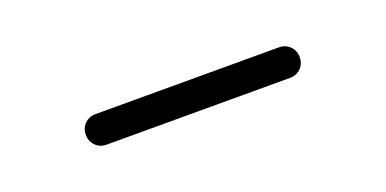

<svg xmlns="http://www.w3.org/2000/svg" viewBox="-19 -407 498 248"><g transform="rotate(-20 230.0 -283.0)"><path d="M104 -262Q95 -262 89 -268Q83 -274 83 -283Q83 -292 89 -298Q95 -304 104 -304H356Q365 -304 371 -298Q377 -292 377 -283Q377 -274 371 -268Q365 -262 356 -262Z"/></g></svg>

Font: Rounded Mplus 1c Light
Style: Regular
Weight: 300
Version: Version 1.059.20150529